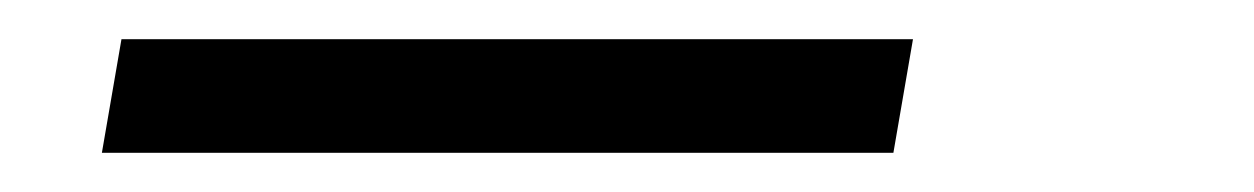

<svg xmlns="http://www.w3.org/2000/svg" viewBox="-20 -20 640 98"><path d="M32 58 42 0H446L436 58Z"/></svg>

Font: Iosevka Slab Light Extended
Style: Italic
Weight: 300
Width: 7
Italic angle: -9°
Monospace: yes
Designer: Belleve Invis
Foundry: Belleve Invis
Version: Version 11.1.0; ttfautohint (v1.8.3)